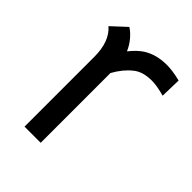

<svg xmlns="http://www.w3.org/2000/svg" viewBox="-157 -603 689 689"><g transform="rotate(45 188.0 -258.5)"><path d="M358 -507 356 -428Q316 -439 291 -439Q244 -439 218 -417Q188 -393 166 -353V1H84V-353Q84 -431 42 -467L97 -518Q112 -509 127.5 -491Q143 -473 153 -450Q175 -478 198 -493Q236 -517 289 -517Q318 -517 358 -507Z"/></g></svg>

Font: Bellota
Style: Bold
Weight: 700
Designer: Kemie Guaida
Foundry: Kemie Guaida
Version: Version 4.001